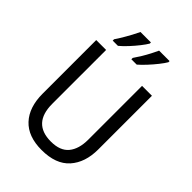

<svg xmlns="http://www.w3.org/2000/svg" viewBox="-270 -1064 1194 1194"><g transform="rotate(45 327.0 -467.0)"><path d="M572 -242Q572 -127 511 -58.5Q450 10 325 10Q206 10 144 -56.5Q82 -123 82 -243V-714H169V-240Q169 -68 329 -68Q410 -68 447.5 -113.5Q485 -159 485 -241V-714H572ZM497 -934Q486 -915 463.5 -886.5Q441 -858 415 -830Q389 -802 368 -784H321V-796Q335 -816 351.5 -843Q368 -870 382 -897Q396 -924 405 -944H497ZM333 -934Q322 -915 300 -887Q278 -859 252 -831Q226 -803 203 -784H157V-796Q171 -816 187 -843Q203 -870 217.5 -897Q232 -924 241 -944H333Z"/></g></svg>

Font: Noto Sans Gujarati SemiCondensed
Style: Regular
Weight: 400
Width: 4
Designer: Jelle Bosma - Monotype Design Team, Universal Thirst
Foundry: Monotype Imaging Inc.
Version: Version 2.106; ttfautohint (v1.8.4.7-5d5b)